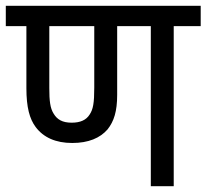

<svg xmlns="http://www.w3.org/2000/svg" viewBox="-20 -642 712 662"><path d="M579 -552H672V-622H0V-552H71V-338C71 -272 82 -232 103 -204C130 -168 172 -149 229 -149C285 -149 325 -166 351 -196C373 -224 384 -258 384 -315V-552H500V0H579ZM227 -219C195 -219 177 -230 165 -250C153 -269 150 -294 150 -338V-552H305V-340C305 -286 301 -265 289 -247C277 -228 257 -219 227 -219Z"/></svg>

Font: Noto Sans Devanagari UI SemiCondensed
Style: Regular
Weight: 400
Width: 4
Designer: Jelle Bosma - Monotype Design Team
Foundry: Monotype Imaging Inc.
Version: Version 2.003